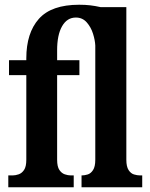

<svg xmlns="http://www.w3.org/2000/svg" viewBox="-20 -790 634 810"><path d="M15 0V-50H34Q45 -50 58.5 -54.5Q72 -59 81.5 -73Q91 -87 91 -116V-473H18V-536H91V-544Q91 -651 144 -710.5Q197 -770 314 -770Q340 -770 361 -767.5Q382 -765 404 -760H513V-116Q513 -87 522.5 -72.5Q532 -58 545.5 -54Q559 -50 570 -50H580V0H324V-50H326Q337 -50 350 -54Q363 -58 372.5 -72.5Q382 -87 382 -116V-598Q381 -620 372.5 -647.5Q364 -675 346 -695.5Q328 -716 300 -716Q263 -716 242 -679.5Q221 -643 221 -578V-536H315V-473H221V-116Q221 -87 230.5 -73Q240 -59 253.5 -54.5Q267 -50 278 -50H291V0Z"/></svg>

Font: Noto Serif ExtraCondensed
Style: Bold
Weight: 700
Width: 2
Designer: Monotype Design Team
Foundry: Monotype Imaging Inc.
Version: Version 2.014; ttfautohint (v1.8.4.7-5d5b)